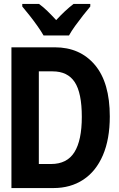

<svg xmlns="http://www.w3.org/2000/svg" viewBox="-20 -954 603 974"><path d="M38 0V-714H258Q386 -714 461.5 -624.5Q537 -535 537 -363Q537 -248 502 -166.5Q467 -85 402.5 -42.5Q338 0 251 0ZM239 -122Q320 -122 357.5 -182Q395 -242 395 -361Q395 -483 359 -537.5Q323 -592 247 -592H177V-122ZM201 -774Q189 -795 170 -822Q151 -849 130 -875.5Q109 -902 93 -921V-934H178Q199 -919 220.5 -898Q242 -877 265 -852Q289 -878 310 -897.5Q331 -917 353 -934H438V-921Q422 -902 401.5 -876Q381 -850 361.5 -823Q342 -796 330 -774Z"/></svg>

Font: Noto Sans Mono SemiCondensed
Style: Bold
Weight: 700
Width: 4
Designer: Monotype Design Team
Foundry: Monotype Imaging Inc.
Version: Version 2.014